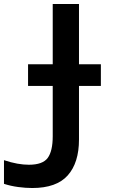

<svg xmlns="http://www.w3.org/2000/svg" viewBox="-50 -734 600 965"><path d="M112 211Q79 211 41.5 206Q4 201 -30 190V71Q6 83 37 88.5Q68 94 95 94Q165 94 190 59.5Q215 25 215 -49V-302H91V-411H215V-714H347V-411H457V-302H347V-33Q347 84 290.5 147.5Q234 211 112 211Z"/></svg>

Font: Noto Sans Mono Condensed
Style: Bold
Weight: 700
Width: 3
Designer: Monotype Design Team
Foundry: Monotype Imaging Inc.
Version: Version 2.014